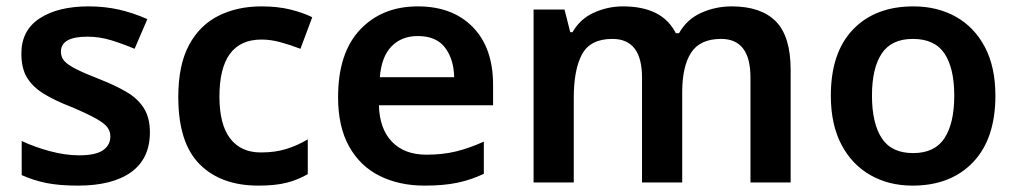

<svg xmlns="http://www.w3.org/2000/svg" viewBox="-20 -572 3190 602"><path d="M450 -157Q450 -75 391.5 -32.5Q333 10 224 10Q167 10 126.5 2Q86 -6 48 -23V-130Q88 -111 136.5 -98Q185 -85 228 -85Q280 -85 303 -101Q326 -117 326 -144Q326 -160 317 -172.5Q308 -185 281.5 -200Q255 -215 203 -237Q151 -257 116.5 -278.5Q82 -300 64.5 -329Q47 -358 47 -404Q47 -477 104.5 -514.5Q162 -552 258 -552Q308 -552 352.5 -542Q397 -532 442 -512L402 -419Q364 -435 328 -446Q292 -457 254 -457Q171 -457 171 -410Q171 -393 181.5 -381Q192 -369 218.5 -355.5Q245 -342 294 -323Q342 -304 377 -283.5Q412 -263 431 -233Q450 -203 450 -157Z M790 10Q673 10 606 -57Q539 -124 539 -268Q539 -368 572.5 -430.5Q606 -493 665 -522.5Q724 -552 800 -552Q851 -552 891 -542Q931 -532 959 -518L922 -419Q891 -431 860 -439.5Q829 -448 800 -448Q668 -448 668 -269Q668 -182 701.5 -138Q735 -94 798 -94Q843 -94 878 -105Q913 -116 945 -135V-26Q914 -8 878.5 1Q843 10 790 10Z M1290 -552Q1399 -552 1462.5 -487Q1526 -422 1526 -306V-242H1168Q1170 -168 1209 -127.5Q1248 -87 1317 -87Q1369 -87 1411 -97.5Q1453 -108 1497 -128V-27Q1457 -8 1414 1Q1371 10 1311 10Q1232 10 1170.5 -20.5Q1109 -51 1074.5 -113Q1040 -175 1040 -267Q1040 -406 1109 -479Q1178 -552 1290 -552ZM1290 -459Q1239 -459 1207.5 -426.5Q1176 -394 1171 -330H1404Q1403 -386 1375.5 -422.5Q1348 -459 1290 -459Z M2274 -552Q2366 -552 2412.5 -505Q2459 -458 2459 -353V0H2333V-329Q2333 -450 2241 -450Q2175 -450 2147 -407Q2119 -364 2119 -282V0H1993V-329Q1993 -450 1900 -450Q1831 -450 1805 -402Q1779 -354 1779 -265V0H1653V-542H1750L1768 -471H1775Q1799 -513 1842.5 -532.5Q1886 -552 1933 -552Q1994 -552 2035.5 -531.5Q2077 -511 2099 -468H2109Q2134 -512 2179 -532Q2224 -552 2274 -552Z M3101 -272Q3101 -137 3031 -63.5Q2961 10 2841 10Q2767 10 2709 -23Q2651 -56 2618 -119Q2585 -182 2585 -272Q2585 -407 2654.5 -479.5Q2724 -552 2844 -552Q2919 -552 2977 -519.5Q3035 -487 3068 -424.5Q3101 -362 3101 -272ZM2714 -272Q2714 -186 2744.5 -139Q2775 -92 2843 -92Q2911 -92 2941.5 -139Q2972 -186 2972 -272Q2972 -358 2941.5 -404Q2911 -450 2842 -450Q2775 -450 2744.5 -404Q2714 -358 2714 -272Z"/></svg>

Font: Noto Sans SemiBold
Style: Regular
Weight: 600
Designer: Monotype Design Team
Foundry: Monotype Imaging Inc.
Version: Version 2.007